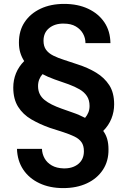

<svg xmlns="http://www.w3.org/2000/svg" viewBox="-20 -732 655 984"><path d="M304 232Q235 232 182 207Q129 182 99 137Q69 92 67 31H195Q196 57 208.5 79.5Q221 102 245.5 116Q270 130 306 131Q352 132 381 108.5Q410 85 410 43Q410 14 397.5 -3.5Q385 -21 361 -32.5Q337 -44 305 -54.5Q273 -65 235 -77Q184 -95 141 -120Q98 -145 73 -184.5Q48 -224 48 -283Q48 -322 62 -356.5Q76 -391 104 -419Q91 -439 84 -462Q77 -485 77 -514Q77 -575 106.5 -619Q136 -663 188 -687.5Q240 -712 309 -712Q379 -712 432 -687Q485 -662 515 -617.5Q545 -573 546 -511H418Q418 -537 405.5 -559.5Q393 -582 368.5 -596.5Q344 -611 307 -611Q262 -612 232.5 -588.5Q203 -565 203 -523Q203 -495 216 -477Q229 -459 253 -447Q277 -435 308.5 -425Q340 -415 378 -402Q431 -385 473 -359.5Q515 -334 540 -295.5Q565 -257 565 -197Q565 -159 551 -124Q537 -89 509 -61Q523 -42 529.5 -19Q536 4 536 33Q537 93 507.5 138Q478 183 425.5 207.5Q373 232 304 232ZM416 -128Q427 -141 433 -156Q439 -171 439 -189Q439 -219 425.5 -239.5Q412 -260 388 -274Q364 -288 331.5 -300Q299 -312 260 -325Q241 -332 226 -338.5Q211 -345 198 -352Q187 -340 181 -324.5Q175 -309 175 -291Q175 -268 183.5 -250.5Q192 -233 208 -220Q224 -207 246 -196Q268 -185 295 -175.5Q322 -166 353 -155Q371 -149 386.5 -142Q402 -135 416 -128Z"/></svg>

Font: DM Sans 10pt SemiBold
Style: Regular
Weight: 600
Version: Version 4.004;gftools[0.9.30]